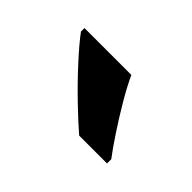

<svg xmlns="http://www.w3.org/2000/svg" viewBox="-40 -878 385 385"><g transform="rotate(45 152.0 -686.0)"><path d="M173 -766Q183 -744 199.5 -716Q216 -688 233.5 -661.5Q251 -635 264 -618V-606H185Q165 -623 136 -651Q107 -679 80.5 -708Q54 -737 40 -756V-766Z"/></g></svg>

Font: Noto Sans Gurmukhi Condensed SemiBold
Style: Regular
Weight: 600
Width: 3
Designer: Jelle Bosma - Monotype Design Team
Foundry: Monotype Imaging Inc.
Version: Version 2.004; ttfautohint (v1.8.4.7-5d5b)